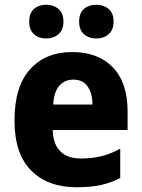

<svg xmlns="http://www.w3.org/2000/svg" viewBox="-20 -778 596 808"><path d="M284 -559Q393 -559 455 -494.5Q517 -430 517 -309V-231H202Q203 -173 233 -142Q263 -111 321 -111Q367 -111 406 -120.5Q445 -130 486 -152V-29Q448 -9 405 0.5Q362 10 302 10Q181 10 111 -60.5Q41 -131 41 -271Q41 -414 106.5 -486.5Q172 -559 284 -559ZM289 -443Q253 -443 230 -417.5Q207 -392 204 -338H369Q369 -386 348.5 -414.5Q328 -443 289 -443ZM103 -687Q103 -723 123 -740.5Q143 -758 174 -758Q205 -758 226 -740.5Q247 -723 247 -687Q247 -652 226 -634Q205 -616 174 -616Q143 -616 123 -634Q103 -652 103 -687ZM313 -687Q313 -723 333.5 -740.5Q354 -758 385 -758Q416 -758 437 -740.5Q458 -723 458 -687Q458 -652 437 -634Q416 -616 385 -616Q354 -616 333.5 -634Q313 -652 313 -687Z"/></svg>

Font: Noto Sans Khmer UI SemiCondensed ExtraBold
Style: Regular
Weight: 800
Width: 4
Designer: Danh Hong and the Monotype Design Team
Foundry: Monotype Imaging Inc.
Version: Version 2.002; ttfautohint (v1.8.4.7-5d5b)